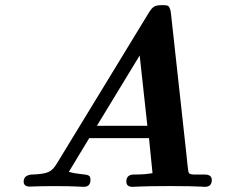

<svg xmlns="http://www.w3.org/2000/svg" viewBox="-20 -725 905 745"><path d="M71.8 -20Q71.8 -35.2 82.3 -41.5Q92.8 -47.9 106.4 -47.9Q120.1 -47.9 140.1 -50.5Q160.2 -53.2 172.9 -60.1Q187 -67.9 200.2 -89.8L558.1 -676.8Q569.3 -694.8 579.1 -700Q588.9 -705.1 609.9 -705.1Q622.1 -705.1 628.4 -703.6Q634.8 -702.1 637.9 -694.6Q641.1 -687 641.6 -684.6Q642.1 -682.1 644 -667L704.1 -119.1Q705.1 -106.9 707 -89.8Q710 -59.1 712.9 -54Q715.8 -48.8 730 -47.9Q733.9 -47.9 735.8 -47.9H772.9Q801.8 -47.9 801.8 -26.9Q801.8 0 774.9 0Q772 0 756.6 -1Q741.2 -2 714.1 -2.4Q687 -2.9 655.8 -2.9H626Q590.8 -2.9 561.5 -2.4Q532.2 -2 515.1 -1Q498 0 494.1 0Q470.2 0 470.2 -21Q470.2 -47.9 501 -47.9H508.8Q542 -47.9 571.8 -53.2L558.1 -189H326.2L247.1 -58.1Q267.1 -52.2 291 -50Q314.9 -47.9 323 -44.4Q331.1 -41 331.1 -26.9Q331.1 0 304.2 0Q301.3 0 286.1 -1Q271 -2 244.4 -2.4Q217.8 -2.9 188 -2.9Q164.1 -2.9 143.1 -2.4Q122.1 -2 110.1 -1.5Q98.1 -1 96.2 -1Q71.8 -1 71.8 -20ZM356 -236.8H551.8L522 -509.8Z"/></svg>

Font: CMU Serif
Style: BoldItalic
Weight: 700
Italic angle: -14.04°
Version: Version 0.7.0